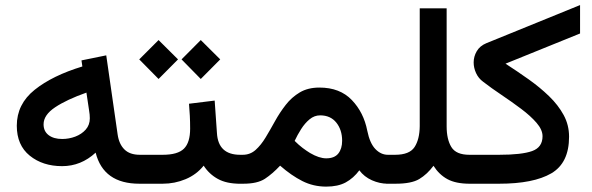

<svg xmlns="http://www.w3.org/2000/svg" viewBox="-20 -710 2289 742"><path d="M518.6 0Q379.9 0 349.6 -120.1Q293 -67.9 220.2 -67.9Q145 -67.9 95 -108.4Q44.9 -148.9 44.9 -224.1Q44.9 -307.6 113.8 -362.8Q182.6 -418 298.3 -453.1L294.9 -476.6L390.6 -496.1L434.6 -190.4Q439.9 -153.3 460.7 -132.6Q481.4 -111.8 520.5 -111.8H535.6V0ZM327.1 -252.9Q327.1 -267.1 324.2 -283.7L314 -352.1Q237.8 -325.2 193.1 -295.4Q148.4 -265.6 148.4 -229.5Q148.4 -202.6 168 -187.7Q187.5 -172.9 220.2 -172.9Q246.6 -172.9 271 -182.1Q295.4 -191.4 311.3 -209.2Q327.1 -227.1 327.1 -252.9Z M755.9 -555.2 831.1 -480.5 755.9 -404.8 681.6 -480.5ZM592.8 -555.2 668 -480.5 592.8 -404.8 518.1 -480.5ZM516.1 -111.8H608.9Q667 -111.8 690.9 -135.5Q714.8 -159.2 714.8 -212.9Q714.8 -238.8 713.6 -262.5Q712.4 -286.1 710.4 -309.1L809.6 -321.3L818.4 -195.8Q823.2 -111.8 908.2 -111.8H918.5V0H907.2Q855.5 0 821.8 -18.6Q788.1 -37.1 767.1 -69.8Q739.3 -35.2 697.3 -17.6Q655.3 0 608.9 0H516.1Z M920.4 0H898.9V-111.8H918Q946.8 -111.8 967.8 -130.6Q988.8 -149.4 1006.6 -179Q1024.4 -208.5 1042.7 -241.7Q1061 -274.9 1084 -304.4Q1106.9 -334 1138.4 -352.8Q1169.9 -371.6 1214.4 -371.6Q1293.5 -371.6 1339.6 -323.5Q1385.7 -275.4 1399.4 -204.6Q1409.2 -156.2 1430.7 -134Q1452.1 -111.8 1479 -111.8H1491.7V0H1478.5Q1447.3 0 1417.2 -13.4Q1387.2 -26.9 1368.7 -51.8Q1346.2 -21.5 1316.2 -5.1Q1286.1 11.2 1240.7 11.2Q1190.9 11.2 1148.4 -10.3Q1106 -31.7 1062.5 -69.8Q1032.7 -38.1 1003.7 -19Q974.6 0 920.4 0ZM1217.3 -264.2Q1194.8 -264.2 1176.5 -249Q1158.2 -233.9 1143.8 -211.2Q1129.4 -188.5 1118.7 -165.5Q1134.3 -149.9 1149.4 -138.4Q1164.6 -127 1178.2 -118.7Q1213.4 -98.1 1240.7 -98.1Q1272.5 -98.1 1287.4 -116.7Q1302.2 -135.3 1302.2 -166Q1302.2 -208 1279.8 -236.1Q1257.3 -264.2 1217.3 -264.2Z M1602.1 -222.7V-677.7H1706.1V-221.7Q1706.1 -171.4 1724.4 -141.6Q1742.7 -111.8 1793.9 -111.8H1809.6V0H1794.9Q1741.7 0 1709.2 -17.6Q1676.8 -35.2 1655.3 -69.3Q1630.4 -36.1 1600.3 -18.1Q1570.3 0 1508.8 0H1472.2V-111.8H1506.8Q1562.5 -111.8 1582 -141.6Q1601.6 -171.4 1602.1 -222.7Z M1933.6 -463.9Q1979 -434.6 2022.7 -403.6Q2066.4 -372.6 2101.8 -338.4Q2137.2 -304.2 2158.2 -265.6Q2179.2 -227.1 2179.2 -181.6Q2179.2 -80.1 2110.4 -40Q2041.5 0 1909.2 0H1790V-111.8H1908.7Q1996.1 -111.8 2036.4 -126.2Q2076.7 -140.6 2076.7 -183.6Q2076.7 -208.5 2053.5 -235.4Q2030.3 -262.2 1994.1 -289.3Q1958 -316.4 1918.7 -342.8Q1879.4 -369.1 1847.2 -394Q1829.1 -407.2 1819.8 -427.5Q1810.5 -447.8 1810.5 -468.8Q1810.5 -491.7 1822.5 -512.2Q1834.5 -532.7 1859.4 -543L2221.7 -690.4V-580.6Z"/></svg>

Font: Vazirmatn FD NL Medium
Style: Regular
Weight: 500
Designer: Saber Rastikerdar
Foundry: Saber Rastikerdar
Version: Version 33.003